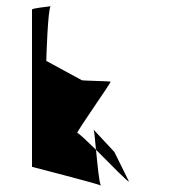

<svg xmlns="http://www.w3.org/2000/svg" viewBox="-20 -598 629 618"><path d="M83 -61C83 -61 285 -9 305 -1C299 -8 294 -67 289 -116C259 -145 233 -170 229 -170C223 -170 338 -332 336 -335C334 -337 243 -338 243 -340L129 -402C129 -408 134 -570 143 -578C134 -576 83 -572 83 -567ZM144 -578H143ZM281 -181C283 -179 286 -150 289 -116C335 -70 393 -10 395 -14L348 -109ZM305 -1C306 0 306 0 307 0Z"/></svg>

Font: Ampere
Style: SCExt
Weight: 400
Version: Version 1